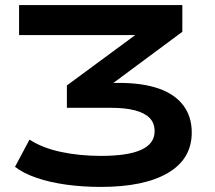

<svg xmlns="http://www.w3.org/2000/svg" viewBox="-20 -725 847 755"><path d="M376 10Q305 10 240 1Q175 -8 123 -26Q71 -44 39 -69L96 -176Q147 -143 220 -127.5Q293 -112 377 -112Q483 -112 535.5 -136Q588 -160 588 -209Q588 -241 568.5 -261Q549 -281 511 -291Q473 -301 419 -301H243V-389L570 -630L573 -587H55V-705H697V-600L372 -359L368 -399H448Q540 -399 603.5 -377Q667 -355 700.5 -311Q734 -267 734 -204Q734 -100 640.5 -45Q547 10 376 10Z"/></svg>

Font: Nunito Sans 10pt Expanded
Style: Bold
Weight: 700
Width: 7
Designer: Vernon Adams
Foundry: Vernon Adams
Version: Version 3.101;gftools[0.9.27]